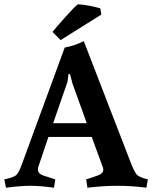

<svg xmlns="http://www.w3.org/2000/svg" viewBox="-30 -867 710 896"><path d="M147 -75Q147 -57 172 -48L228 -30L222 9Q158 0 112.5 0Q67 0 -2 9L-10 -30Q35 -39 47 -51Q59 -63 76 -111L272 -645Q319 -654 361 -675L579 -111Q597 -64 609 -51.5Q621 -39 660 -30L653 9Q584 0 518.5 0Q453 0 378 9L372 -30Q405 -40 428.5 -49Q452 -58 452 -75Q452 -82 449 -89L398 -228H196L149 -89Q147 -84 147 -75ZM438 -828 443 -799 253 -680 215 -718Q229 -736 276 -788.5Q323 -841 334 -847Q382 -844 438 -828ZM285 -485 218 -292H375L308 -478L297 -520L290 -523Z"/></svg>

Font: Buenard
Style: Bold
Weight: 700
Foundry: FontFuror
Version: Version 1.002 2011